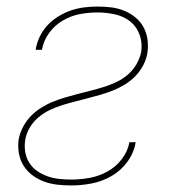

<svg xmlns="http://www.w3.org/2000/svg" viewBox="-20 -558 540 586"><path d="M197 8Q175 8 154 5.5Q133 3 114 -4Q95 -11 78.5 -23.5Q62 -36 51.5 -53Q41 -70 37.5 -91Q34 -112 37 -133Q41 -153 50.5 -171Q60 -189 74.5 -204Q89 -219 107 -230Q125 -241 144 -248.5Q163 -256 182 -261.5Q201 -267 220.5 -272Q240 -277 259.5 -282Q279 -287 298 -293Q317 -299 336 -308Q355 -317 370.5 -330.5Q386 -344 396.5 -362Q407 -380 411 -400Q415 -427 406 -452Q397 -477 377.5 -492.5Q358 -508 331.5 -514Q305 -520 278 -520Q251 -520 224 -515Q197 -510 172 -495.5Q147 -481 130 -457.5Q113 -434 108 -406Q108 -406 108 -406Q108 -406 108 -406H89Q89 -406 89 -406.5Q89 -407 89 -407Q92 -427 101.5 -446.5Q111 -466 125.5 -481.5Q140 -497 159 -508.5Q178 -520 197.5 -526.5Q217 -533 237.5 -535.5Q258 -538 278 -538Q299 -538 319.5 -535.5Q340 -533 358.5 -525.5Q377 -518 392.5 -505.5Q408 -493 417.5 -476Q427 -459 430 -438.5Q433 -418 430 -397Q427 -378 417.5 -359.5Q408 -341 393.5 -326Q379 -311 361 -300Q343 -289 324 -281.5Q305 -274 285.5 -268.5Q266 -263 247 -258Q228 -253 208.5 -248Q189 -243 169.5 -237Q150 -231 131.5 -222Q113 -213 97 -199.5Q81 -186 70.5 -168Q60 -150 57 -131Q54 -112 57 -94Q60 -76 69.5 -61Q79 -46 93.5 -36Q108 -26 125 -20Q142 -14 160 -12Q178 -10 197 -10Q225 -10 253 -15Q281 -20 307 -34Q333 -48 351.5 -72Q370 -96 375 -124Q375 -124 375 -124Q375 -124 375 -124H394Q394 -124 394 -124Q394 -124 394 -124Q389 -92 369 -64.5Q349 -37 320 -20.5Q291 -4 259.5 2Q228 8 197 8Z"/></svg>

Font: Iosevka Curly Thin Oblique
Style: Regular
Weight: 100
Italic angle: -9°
Monospace: yes
Designer: Belleve Invis
Foundry: Belleve Invis
Version: Version 11.1.0; ttfautohint (v1.8.3)